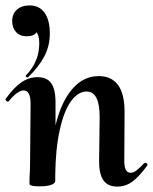

<svg xmlns="http://www.w3.org/2000/svg" viewBox="-26 -680 565 709"><path d="M510 -79Q514 -79 517 -75.5Q520 -72 518 -69Q488 -28 463 -9.5Q438 9 407 9Q371 9 355 -15.5Q339 -40 340 -89L342 -248Q342 -342 294 -342Q262 -342 236 -306Q210 -270 194.5 -199.5Q179 -129 178 -32V-12Q178 -3 163.5 2.5Q149 8 120 8Q85 8 83 0V-23Q85 -51 85 -74L87 -297Q87 -346 61 -346Q39 -346 6 -306Q5 -305 3 -305Q-1 -305 -4 -308.5Q-7 -312 -5 -315Q25 -357 53 -376Q81 -395 112 -395Q147 -395 162.5 -373.5Q178 -352 179 -309V-217Q200 -304 241 -351.5Q282 -399 338 -399Q434 -399 434 -267L433 -89Q432 -42 456 -42Q467 -42 478.5 -51Q490 -60 506 -77ZM158 -556Q158 -511 138 -472.5Q118 -434 78 -395Q77 -394 75 -394Q72 -394 70 -397Q68 -400 70 -402Q119 -452 119 -520Q119 -548 109 -561Q100 -546 72 -546Q48 -546 33.5 -561.5Q19 -577 19 -602Q19 -629 36.5 -644.5Q54 -660 84 -660Q119 -660 138.5 -633Q158 -606 158 -556Z"/></svg>

Font: Cormorant Upright
Style: Bold
Weight: 700
Designer: Christian Thalmann (Catharsis Fonts)
Foundry: Catharsis Fonts
Version: Version 3.302